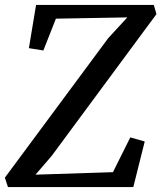

<svg xmlns="http://www.w3.org/2000/svg" viewBox="-29 -763 658 783"><path d="M3.5 0 -9.1 -38.5 412.6 -607.7 490.4 -692.1 199 -686.9 147.8 -557.1 88.8 -566.6 118.1 -743H598.2L609.1 -705.5L181.9 -127.5L115.8 -50.7L431.6 -60.9L502.3 -202.7L561.2 -186L514.6 0Z"/></svg>

Font: Merriweather 7pt Light
Style: Italic
Weight: 300
Italic angle: -7.8°
Designer: Eben Sorkin
Foundry: Eben Sorkin
Version: Version 2.200;gftools[0.9.31]